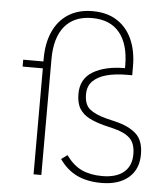

<svg xmlns="http://www.w3.org/2000/svg" viewBox="-54 -800 751 861"><g transform="rotate(5 322.0 -370.0)"><path d="M600 -131Q600 -63 555.5 -25.5Q511 12 434 12Q371 12 325 -9.5Q279 -31 245 -79L272 -99Q304 -55 342.5 -37Q381 -19 435 -19Q498 -19 532 -47.5Q566 -76 566 -128Q566 -177 541.5 -200.5Q517 -224 467 -236L426 -246Q387 -256 358 -270.5Q329 -285 313 -310Q297 -335 297 -377Q297 -445 351.5 -477.5Q406 -510 495 -510V-522Q495 -618 452.5 -669.5Q410 -721 329 -721Q248 -721 205.5 -669.5Q163 -618 163 -522V0H128V-477H37V-508H128V-521Q128 -591 151.5 -643Q175 -695 220 -723.5Q265 -752 329 -752Q393 -752 438 -723.5Q483 -695 506.5 -643Q530 -591 530 -521V-481H505Q454 -481 415 -470.5Q376 -460 353.5 -437.5Q331 -415 331 -378Q331 -332 356 -311.5Q381 -291 431 -278L472 -268Q532 -254 566 -224Q600 -194 600 -131Z"/></g></svg>

Font: IBM Plex Sans ExtraLight
Style: Regular
Weight: 250
Designer: Mike Abbink, Paul van der Laan, Pieter van Rosmalen
Foundry: Bold Monday
Version: Version 3.201